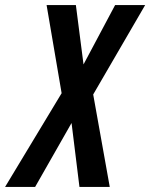

<svg xmlns="http://www.w3.org/2000/svg" viewBox="-74 -734 590 754"><path d="M-54 0 168 -368 109 -714H224L254 -481L378 -714H496L292 -363L357 0H238L207 -251L64 0Z"/></svg>

Font: Noto Sans ExtraCondensed SemiBold
Style: Italic
Weight: 600
Width: 2
Italic angle: -12°
Designer: Monotype Design Team
Foundry: Monotype Imaging Inc.
Version: Version 2.013; ttfautohint (v1.8.4.7-5d5b)